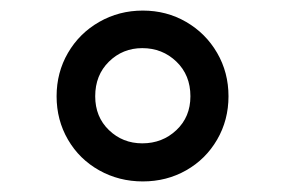

<svg xmlns="http://www.w3.org/2000/svg" viewBox="-20 -777 540 363"><path d="M87 -595Q87 -640 108.5 -677Q130 -714 167.5 -735.5Q205 -757 250 -757Q295 -757 332 -735.5Q369 -714 390.5 -677Q412 -640 412 -595Q412 -550 390.5 -513Q369 -476 332 -455Q295 -434 250 -434Q205 -434 167.5 -455Q130 -476 108.5 -513Q87 -550 87 -595ZM249 -506Q287 -506 313.5 -531Q340 -556 340 -595Q340 -635 313.5 -660.5Q287 -686 249 -686Q212 -686 186 -660.5Q160 -635 160 -595Q160 -556 186 -531Q212 -506 249 -506Z"/></svg>

Font: BLUETTI 2.0 Normal
Style: Normal
Weight: 400
Designer: Stijn de Vries
Foundry: tokotype
Version: Version 2.005;October 31, 2023;FontCreator 14.0.0.2814 64-bi